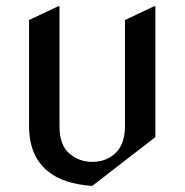

<svg xmlns="http://www.w3.org/2000/svg" viewBox="-20 -577 592 616"><path d="M275.9 19.5Q183.6 13.2 133.8 -27.3Q73.2 -76.7 73.2 -172.4V-512.7L166 -556.6H170.9V-172.4Q170.9 -111.3 202.6 -84.5Q234.4 -57.6 275.9 -57.6Q321.8 -57.6 352.1 -87.4Q380.9 -115.7 380.9 -172.4V-512.7L473.6 -556.6H478.5V-137.2Z"/></svg>

Font: Nova Cut
Style: Book
Weight: 400
Version: Version 2.000